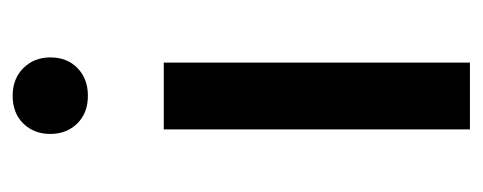

<svg xmlns="http://www.w3.org/2000/svg" viewBox="-244 -500 745 296"><g transform="rotate(-90 128.0 -352.5)"><path d="M76 0V-472H179V0ZM128 -589Q101 -589 85 -605.5Q69 -622 69 -647Q69 -672 85 -688.5Q101 -705 128 -705Q154 -705 170.5 -688.5Q187 -672 187 -647Q187 -621 170.5 -605Q154 -589 128 -589Z"/></g></svg>

Font: Mukta Mahee Medium
Style: Regular
Weight: 500
Designer: Shuchita Grover, Noopur Datye, Girish Dalvi, Yashodeep Gholap
Foundry: Ek Type
Version: Version 2.538;PS 1.000;hotconv 16.6.51;makeotf.lib2.5.65220;